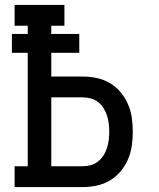

<svg xmlns="http://www.w3.org/2000/svg" viewBox="-20 -755 640 775"><path d="M39 0V-84H92V-542H28V-618H92V-651H39V-735H240V-651H187V-618H300V-542H187V-446H314Q343 -446 371 -440Q399 -434 423.5 -419.5Q448 -405 466.5 -383Q485 -361 496.5 -334.5Q508 -308 512 -280Q516 -252 516 -223Q516 -195 512 -166.5Q508 -138 496.5 -111.5Q485 -85 466.5 -63Q448 -41 423.5 -26.5Q399 -12 371 -6Q343 0 314 0ZM314 -84Q331 -84 347 -88.5Q363 -93 376 -103.5Q389 -114 398 -128Q407 -142 412 -158Q417 -174 419 -190.5Q421 -207 421 -223Q421 -240 419 -256.5Q417 -273 412 -288.5Q407 -304 398 -318.5Q389 -333 376 -343Q363 -353 347 -357.5Q331 -362 314 -362H187V-84Z"/></svg>

Font: Iosevka Curly Slab MdEx
Style: Regular
Weight: 500
Width: 7
Monospace: yes
Designer: Belleve Invis
Foundry: Belleve Invis
Version: Version 11.1.0; ttfautohint (v1.8.3)